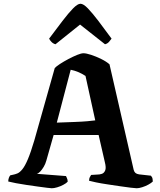

<svg xmlns="http://www.w3.org/2000/svg" viewBox="-20 -1004 854 1024"><path d="M256 0Q251 0 231 -2.5Q211 -5 182 -9Q153 -13 122.5 -17.5Q92 -22 65.5 -27Q39 -32 24 -36Q24 -47 27.5 -56Q31 -65 35 -69L49 -72Q60 -74 72.5 -79Q85 -84 99 -101Q113 -118 128.5 -154.5Q144 -191 163 -255L272 -641Q280 -650 300 -663Q320 -676 344.5 -689Q369 -702 391 -711Q413 -720 425 -720Q440 -720 466 -711.5Q492 -703 519.5 -689.5Q547 -676 564 -661L693 -98Q696 -87 702.5 -81.5Q709 -76 722 -74L785 -67Q789 -61 791.5 -57.5Q794 -54 795 -36Q787 -28 771.5 -19.5Q756 -11 738.5 -5.5Q721 0 709 0Q702 0 677 -3Q652 -6 618.5 -11Q585 -16 551.5 -21Q518 -26 491.5 -31.5Q465 -37 455 -40Q455 -53 460.5 -61.5Q466 -70 466 -71L499 -73Q512 -73 523.5 -77Q535 -81 541 -95Q547 -109 539 -140L506 -284H266L227 -147Q222 -129 213 -114Q204 -99 194.5 -89Q185 -79 176 -77L332 -65Q333 -62 337 -54Q341 -46 341 -35Q334 -27 318 -18.5Q302 -10 285 -5Q268 0 256 0ZM283 -350Q336 -352 377 -353.5Q418 -355 446 -357.5Q474 -360 488 -362L436 -599Q416 -612 396.5 -620Q377 -628 357 -632ZM276 -768Q264 -771 255 -780Q246 -789 242 -798Q281 -850 313 -892Q345 -934 369.5 -959Q394 -984 409 -984Q425 -984 449 -959Q473 -934 505 -892Q537 -850 575 -798Q571 -792 562 -781.5Q553 -771 540 -768L407 -873Z"/></svg>

Font: Texturina 12pt
Style: Bold
Weight: 700
Designer: Guillermo Torres Carreño
Foundry: Omnibus-Type
Version: Version 1.002